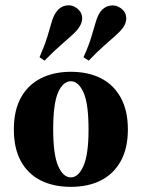

<svg xmlns="http://www.w3.org/2000/svg" viewBox="-20 -705 542 736"><path d="M251.6 11.3Q185.5 11.3 136.3 -13.3Q87.1 -37.9 60.1 -87.1Q33.1 -136.3 33.1 -208.9Q33.1 -281.5 60.1 -330.6Q87.1 -379.8 136.7 -404.8Q186.3 -429.8 251.6 -429.8Q317.7 -429.8 366.5 -405.2Q415.3 -380.6 442.7 -331Q470.2 -281.5 470.2 -208.9Q470.2 -136.3 442.7 -87.1Q415.3 -37.9 366.5 -13.3Q317.7 11.3 251.6 11.3ZM251.6 -25Q280.6 -25 300 -69Q319.4 -112.9 319.4 -208.9Q319.4 -308.1 300 -350.8Q280.6 -393.5 251.6 -393.5Q221.8 -393.5 202.8 -350.8Q183.9 -308.1 183.9 -208.9Q183.9 -112.9 202.8 -69Q221.8 -25 251.6 -25ZM320.2 -472.6 300 -485.5Q321 -531.5 330.6 -564.9Q340.3 -598.4 347.6 -622.2Q354.8 -646 365.3 -660.5Q379.8 -679.8 402 -683.5Q424.2 -687.1 443.5 -673.4Q461.3 -660.5 463.7 -640.3Q466.1 -620.2 452.4 -600Q441.9 -585.5 423.4 -569Q404.8 -552.4 379 -529.8Q353.2 -507.3 320.2 -472.6ZM150.8 -472.6 131.5 -485.5Q151.6 -531.5 161.7 -564.9Q171.8 -598.4 178.6 -622.2Q185.5 -646 196.8 -660.5Q210.5 -679.8 233.1 -683.9Q255.6 -687.9 275 -673.4Q292.7 -659.7 294.8 -639.9Q296.8 -620.2 283.1 -600Q273.4 -585.5 254.8 -569Q236.3 -552.4 210.5 -529.8Q184.7 -507.3 150.8 -472.6Z"/></svg>

Font: Playfair 9pt Black
Style: Regular
Weight: 900
Designer: Claus Eggers Sørensen
Foundry: Claus Eggers Sørensen
Version: Version 2.203